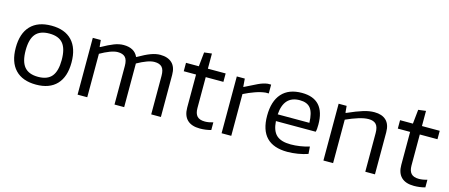

<svg xmlns="http://www.w3.org/2000/svg" viewBox="-46 -1219 4124 1763"><g transform="rotate(15 2016.5 -337.0)"><path d="M315 10Q186 10 117.5 -62Q49 -134 49 -270Q49 -406 117.5 -478Q186 -550 315 -550Q443 -550 511 -478Q579 -406 579 -270Q579 -134 511 -62Q443 10 315 10ZM315 -64Q404 -64 445 -114Q486 -164 486 -270Q486 -376 445 -425.5Q404 -475 315 -475Q226 -475 184.5 -425.5Q143 -376 143 -270Q143 -164 184.5 -114Q226 -64 315 -64Z M709 -540H785L791 -476H797Q865 -514 911.5 -532Q958 -550 1001 -550Q1052 -550 1086.5 -531Q1121 -512 1138 -474H1142Q1213 -515 1260.5 -532.5Q1308 -550 1349 -550Q1421 -550 1461 -512.5Q1501 -475 1501 -400V0H1409V-366Q1409 -424 1386 -448.5Q1363 -473 1315 -473Q1284 -473 1243 -458Q1202 -443 1152 -415V0H1060V-366Q1060 -424 1037 -448.5Q1014 -473 966 -473Q934 -473 891 -456.5Q848 -440 801 -413V0H709Z M1873 10Q1794 10 1753 -29.5Q1712 -69 1712 -146V-460H1595V-540H1717L1731 -675L1803 -684V-540H1972V-460H1804V-166Q1804 -114 1827 -89Q1850 -64 1901 -64Q1937 -64 1979 -77V-4Q1928 10 1873 10Z M2078 -540H2154L2160 -463H2164Q2233 -498 2281 -521Q2329 -544 2371 -549H2402V-465H2372Q2326 -460 2274 -441.5Q2222 -423 2170 -397V0H2078Z M2704 9Q2440 9 2440 -264Q2440 -402 2505.5 -475.5Q2571 -549 2696 -549Q2916 -549 2916 -306Q2916 -284 2914.5 -266.5Q2913 -249 2909 -237H2531Q2537 -145 2581 -105Q2625 -65 2717 -65Q2759 -65 2805 -72Q2851 -79 2893 -92L2898 -23Q2855 -8 2803.5 0.5Q2752 9 2704 9ZM2694 -479Q2543 -479 2531 -301H2832Q2829 -397 2797 -438Q2765 -479 2694 -479Z M3046 -540H3122L3128 -476H3134Q3179 -496 3215 -510Q3251 -524 3280.5 -533Q3310 -542 3335.5 -546Q3361 -550 3385 -550Q3457 -550 3496.5 -512.5Q3536 -475 3536 -400V0H3444V-367Q3444 -425 3421 -450Q3398 -475 3350 -475Q3309 -475 3254.5 -458Q3200 -441 3138 -413V0H3046Z M3908 10Q3829 10 3788 -29.5Q3747 -69 3747 -146V-460H3630V-540H3752L3766 -675L3838 -684V-540H4007V-460H3839V-166Q3839 -114 3862 -89Q3885 -64 3936 -64Q3972 -64 4014 -77V-4Q3963 10 3908 10Z"/></g></svg>

Font: Encode Sans Wide
Style: Regular
Weight: 400
Designer: Pablo Impallari, Andres Torresi
Foundry: Pablo Impallari, Andres Torresi
Version: Version 1.000; ttfautohint (v1.00) -l 8 -r 50 -G 200 -x 14 -